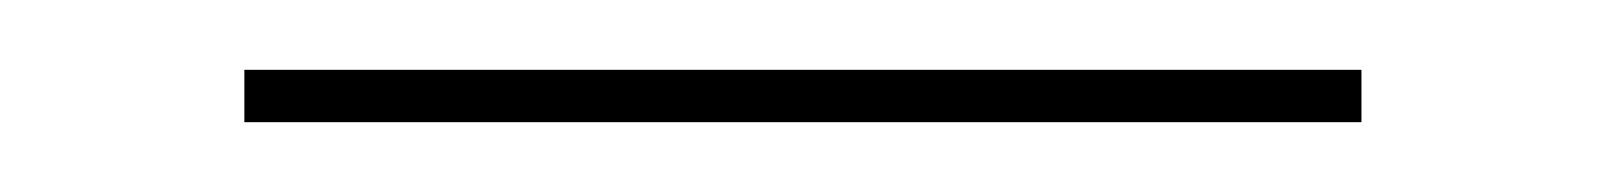

<svg xmlns="http://www.w3.org/2000/svg" viewBox="-20 -675 460 55"><path d="M50 -640V-655H370V-640Z"/></svg>

Font: Kalnia Thin Thin
Style: Regular
Weight: 250
Version: Version 1.105